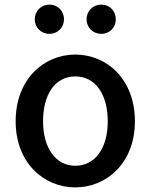

<svg xmlns="http://www.w3.org/2000/svg" viewBox="-20 -801 654 834"><path d="M195 -654C231 -654 258 -682 258 -717C258 -753 231 -781 195 -781C158 -781 131 -753 131 -717C131 -682 158 -654 195 -654ZM420 -654C457 -654 483 -682 483 -717C483 -753 457 -781 420 -781C383 -781 356 -753 356 -717C356 -682 383 -654 420 -654ZM307 13C443 13 566 -93 566 -274C566 -458 443 -564 307 -564C171 -564 48 -458 48 -274C48 -93 171 13 307 13ZM307 -81C222 -81 167 -158 167 -274C167 -391 219 -469 307 -469C395 -469 448 -391 448 -274C448 -158 394 -81 307 -81Z"/></svg>

Font: Spoqa Han Sans Neo Medium
Style: Regular
Weight: 500
Designer: [Spoqa Han Sans Neo] Dong-huui Kim  Younghwa Kang  Yujin Lee  [Noto Sans] Ryoko NISHIZUKA  (kana & ideographs); Paul D. 
Foundry: Spoqa (http://www.spoqa-han-sans.com)
Version: Version 1.000